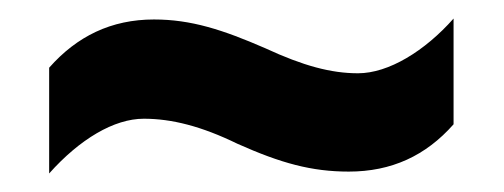

<svg xmlns="http://www.w3.org/2000/svg" viewBox="-20 -456 543 207"><path d="M236 -301C283 -280 316 -271 356 -271C402 -271 439 -288 469 -322V-436C438 -401 399 -377 366 -377C337 -377 307 -385 266 -404C220 -424 186 -435 146 -435C100 -435 63 -417 33 -383V-269C66 -306 103 -328 135 -328C165 -328 197 -320 236 -301Z"/></svg>

Font: Noto Sans Armenian Condensed
Style: Bold
Weight: 700
Width: 3
Designer: Monotype Design Team
Foundry: Monotype Imaging Inc.
Version: Version 2.008